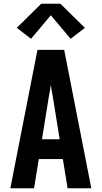

<svg xmlns="http://www.w3.org/2000/svg" viewBox="-20 -1000 540 1020"><path d="M35 0 179 -735H321L465 0H339L314 -155H186L161 0ZM297 -260 260 -490Q257 -505 254.5 -519.5Q252 -534 250 -549Q248 -534 245.5 -519.5Q243 -505 240 -490L203 -260ZM145 -794 69 -852 199 -980H301L431 -852L355 -794L250 -919Z"/></svg>

Font: Iosevka SS04 Extrabold
Style: Regular
Weight: 800
Monospace: yes
Designer: Belleve Invis
Foundry: Belleve Invis
Version: Version 19.0.0; ttfautohint (v1.8.4)